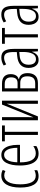

<svg xmlns="http://www.w3.org/2000/svg" viewBox="1104 -1684 591 2838"><g transform="rotate(-90 1399.0 -265.5)"><path d="M215.3 9.8Q128.9 9.8 87.2 -60.8Q45.4 -131.3 45.4 -259.3Q45.4 -395 91.1 -468Q136.7 -541 222.2 -541Q268.6 -541 305.7 -520L289.6 -480.5Q258.8 -498 224.6 -498Q162.6 -498 127.7 -438.5Q92.8 -378.9 92.8 -260.3Q92.8 -154.8 123.3 -93.5Q153.8 -32.2 220.7 -32.2Q261.2 -32.2 302.2 -52.2V-10.3Q284.2 -1 260.3 4.4Q236.3 9.8 215.3 9.8Z M528.3 -540.5Q581.5 -540.5 614 -507.3Q646.5 -474.1 661.4 -420.2Q676.3 -366.2 676.3 -303.7V-265.1H417.5Q417.5 -150.4 450.4 -91.1Q483.4 -31.7 550.3 -31.7Q605.5 -31.7 658.7 -68.4V-22.9Q634.8 -7.3 606.9 1.2Q579.1 9.8 546.9 9.8Q485.4 9.8 446.5 -24.4Q407.7 -58.6 389.4 -120.4Q371.1 -182.1 371.1 -264.6Q371.1 -393.1 410.2 -466.8Q449.2 -540.5 528.3 -540.5ZM528.3 -500Q480 -500 451.4 -451.9Q422.9 -403.8 418.5 -304.7H632.8Q632.8 -357.4 622.3 -401.9Q611.8 -446.3 588.6 -473.1Q565.4 -500 528.3 -500Z M962.9 -488.8H869.1V0H823.2V-488.8H728.5V-530.8H962.9Z M1086.4 -530.8V-167Q1086.4 -114.7 1084 -66.9L1272 -530.8H1329.1V0H1283.2V-347.2Q1283.2 -375.5 1283.4 -404.8Q1283.7 -434.1 1284.7 -461.9L1096.7 0H1040V-530.8Z M1721.7 -402.3Q1721.7 -359.4 1704.8 -327.9Q1688 -296.4 1647.9 -284.2V-280.3Q1736.8 -264.2 1736.8 -151.9Q1736.8 -82.5 1701.4 -41.3Q1666 0 1588.4 0H1465.3V-530.8H1578.6Q1653.3 -530.8 1687.5 -497.1Q1721.7 -463.4 1721.7 -402.3ZM1674.3 -397Q1674.3 -442.9 1650.4 -466.8Q1626.5 -490.7 1573.7 -490.7H1512.2V-300.8H1590.8Q1674.3 -300.8 1674.3 -397ZM1689.5 -155.8Q1689.5 -212.4 1664.8 -236.8Q1640.1 -261.2 1591.8 -261.2H1512.2V-40H1583.5Q1639.2 -40 1664.3 -68.6Q1689.5 -97.2 1689.5 -155.8Z M1967.3 -541Q2035.2 -541 2064.9 -497.6Q2094.7 -454.1 2094.7 -359.4V0H2058.6L2053.2 -85.9H2051.3Q2038.1 -46.9 2011 -18.6Q1983.9 9.8 1932.6 9.8Q1891.1 9.8 1864.7 -11Q1838.4 -31.7 1825.9 -64.9Q1813.5 -98.1 1813.5 -136.7Q1813.5 -215.8 1858.6 -257.3Q1903.8 -298.8 1987.3 -306.2L2048.3 -312V-356.9Q2048.3 -436 2028.3 -468Q2008.3 -500 1962.4 -500Q1942.9 -500 1918.5 -492.9Q1894 -485.8 1865.7 -469.2L1849.1 -505.9Q1904.8 -541 1967.3 -541ZM2049.3 -275.4 1991.7 -270Q1860.8 -257.8 1860.8 -137.7Q1860.8 -84 1882.8 -56.4Q1904.8 -28.8 1943.4 -28.8Q1998.5 -28.8 2023.9 -80.3Q2049.3 -131.8 2049.3 -217.3Z M2404.8 -488.8H2311V0H2265.1V-488.8H2170.4V-530.8H2404.8Z M2604 -541Q2671.9 -541 2701.7 -497.6Q2731.4 -454.1 2731.4 -359.4V0H2695.3L2689.9 -85.9H2688Q2674.8 -46.9 2647.7 -18.6Q2620.6 9.8 2569.3 9.8Q2527.8 9.8 2501.5 -11Q2475.1 -31.7 2462.6 -64.9Q2450.2 -98.1 2450.2 -136.7Q2450.2 -215.8 2495.4 -257.3Q2540.5 -298.8 2624 -306.2L2685.1 -312V-356.9Q2685.1 -436 2665 -468Q2645 -500 2599.1 -500Q2579.6 -500 2555.2 -492.9Q2530.8 -485.8 2502.4 -469.2L2485.8 -505.9Q2541.5 -541 2604 -541ZM2686 -275.4 2628.4 -270Q2497.6 -257.8 2497.6 -137.7Q2497.6 -84 2519.5 -56.4Q2541.5 -28.8 2580.1 -28.8Q2635.3 -28.8 2660.6 -80.3Q2686 -131.8 2686 -217.3Z"/></g></svg>

Font: Open Sans Condensed Light
Style: Regular
Weight: 300
Width: 3
Designer: Monotype Design Team
Foundry: Monotype Imaging Inc.
Version: Version 3.003; ttfautohint (v1.8.4)